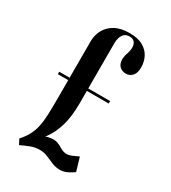

<svg xmlns="http://www.w3.org/2000/svg" viewBox="-175 -793 787 886"><g transform="rotate(30 218.5 -350.0)"><path d="M113.8 -582V-278Q113.8 -226.8 112.4 -190.4Q111 -154 105.1 -126.6Q99.2 -99.2 87.2 -76.2Q75.2 -53.2 53 -28L91 -32.5Q128.5 -64.2 155.9 -100.4Q183.2 -136.5 198.1 -186.6Q213 -236.8 213 -308V-629.2Q213 -643.2 217.1 -657.2Q221.2 -671.2 231.1 -680.8Q241 -690.2 258.5 -690.2Q276.8 -690.2 285.2 -680.5Q293.8 -670.8 294.5 -654.9Q295.2 -639 289.2 -620Q283.2 -605.5 281.8 -588.6Q280.2 -571.8 286.2 -557.9Q292.2 -544 307.5 -537.2Q320.8 -531.2 336.8 -533.5Q352.8 -535.8 364.4 -550.1Q376 -564.5 376 -593.8Q376 -622.5 363.4 -647.5Q350.8 -672.5 323.6 -688.2Q296.5 -704 251.5 -704Q204.5 -704 174.1 -686.9Q143.8 -669.8 128.8 -642.1Q113.8 -614.5 113.8 -582ZM212.8 -374H329.5V-387H212.8ZM58.5 -374H113.5V-387H58.5ZM53 -28 67 -0.8Q89.8 -11.8 113.1 -20.9Q136.5 -30 162.2 -30Q185 -30 205 -21.1Q225 -12.2 245.9 -3.9Q266.8 4.5 291 3.9Q315.2 3.2 345.2 -16.5L357.5 -24.5L336.5 -96L316.2 -86.5Q288.5 -73 272 -75.1Q255.5 -77.2 242.9 -85.4Q230.2 -93.5 213.9 -99.8Q197.5 -106 169.8 -100.8Q154 -98.5 134.5 -85.2Q115 -72 94.2 -55.9Q73.5 -39.8 53 -28Z"/></g></svg>

Font: Emberly Black
Style: Regular
Weight: 900
Designer: Rajesh Rajput
Foundry: Rajesh Rajput
Version: Version 1.000